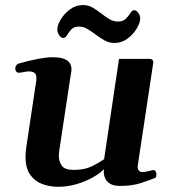

<svg xmlns="http://www.w3.org/2000/svg" viewBox="-20 -715 691 749"><path d="M207 13.7Q174.3 13.7 145 2.9Q115.7 -7.8 97.7 -33.4Q79.6 -59.1 79.6 -104Q79.6 -120.6 83 -143.6L121.6 -401.4Q122.1 -404.8 122.1 -410.2Q122.1 -426.3 113.5 -431.4Q105 -436.5 93.3 -436.5Q83 -436.5 71.8 -433.8Q60.5 -431.2 53.7 -431.2Q42 -431.2 39.6 -445.3Q38.6 -450.7 42.2 -457.8Q45.9 -464.8 53.7 -467.3Q140.1 -491.7 184.1 -491.7Q215.8 -491.7 231.9 -484.6Q248 -477.5 253.4 -466.8Q258.8 -456.1 258.8 -445.3Q258.8 -436.5 257.1 -428.7Q255.4 -420.9 254.9 -416L211.4 -128.9Q210.9 -123.5 210.2 -117.7Q209.5 -111.8 209.5 -106.4Q209.5 -85 221.2 -68.6Q232.9 -52.2 267.1 -52.2Q309.6 -52.2 337.2 -65.7Q364.7 -79.1 386.2 -94.2L444.3 -485.4H562Q578.1 -485.4 578.1 -471.7L517.6 -70.3Q515.6 -57.1 521 -50.5Q526.4 -43.9 535.6 -43.9Q543.9 -43.9 555.2 -46.6Q566.4 -49.3 575.2 -51.3Q582.5 -52.7 586.4 -47.6Q590.3 -42.5 590.3 -34.2Q590.3 -29.8 589.1 -25.9Q587.9 -22 584 -20.5Q567.4 -13.7 532.2 -1.7Q497.1 10.3 448.7 10.3Q423.8 10.3 409.9 2Q396 -6.3 390.4 -19Q384.8 -31.7 384.8 -45.4Q384.8 -47.9 385 -50.5Q385.3 -53.2 385.7 -55.7Q372.6 -40.5 344.2 -24.2Q315.9 -7.8 280 2.9Q244.1 13.7 207 13.7ZM426.8 -547.4Q406.2 -547.4 388.4 -557.1Q370.6 -566.9 354 -579.6Q337.4 -592.3 321.3 -601.8Q305.2 -611.3 288.1 -611.3Q268.6 -611.3 258.3 -600.3Q248 -589.4 241.7 -578.1Q235.4 -566.9 226.1 -566.9Q218.8 -566.9 211.2 -577.4Q203.6 -587.9 203.6 -599.6Q203.6 -616.7 216.8 -638.9Q230 -661.1 252.7 -678.2Q275.4 -695.3 304.2 -695.3Q324.2 -695.3 341.1 -685.5Q357.9 -675.8 374 -663.1Q390.1 -650.4 406.2 -640.6Q422.4 -630.9 440.4 -630.9Q460.4 -630.9 471.2 -642.1Q481.9 -653.3 488.8 -664.3Q495.6 -675.3 503.9 -675.3Q511.7 -675.3 519.3 -665Q526.9 -654.8 526.9 -642.6Q526.9 -626.5 513.4 -603.8Q500 -581.1 477.3 -564.2Q454.6 -547.4 426.8 -547.4Z"/></svg>

Font: Gelasio SemiBold
Style: Italic
Weight: 600
Italic angle: -8.5°
Designer: Eben Sorkin
Foundry: Eben Sorkin
Version: Version 1.008